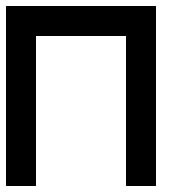

<svg xmlns="http://www.w3.org/2000/svg" viewBox="-20 -620 640 640"><path d="M0 0V-600H500V0H400V-500H100V0Z"/></svg>

Font: Galmuri9 Regular
Style: Regular
Weight: 400
Designer: Lee Minseo (quiple)
Version: Version 2.399;hotconv 1.1.1;makeotfexe 2.6.0 DEVELOPMENT